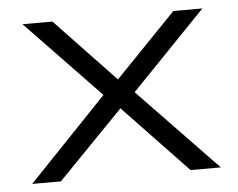

<svg xmlns="http://www.w3.org/2000/svg" viewBox="-42 -538 729 587"><g transform="rotate(-5 323.0 -244.5)"><path d="M34 0 293 -271V-233L47 -489H139L331 -287H315L510 -489H599L355 -236V-268L613 0H520L315 -215H331L122 0Z"/></g></svg>

Font: Nunito Sans 10pt Expanded Light
Style: Regular
Weight: 300
Width: 7
Designer: Vernon Adams
Foundry: Vernon Adams
Version: Version 3.101;gftools[0.9.27]